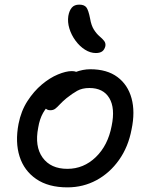

<svg xmlns="http://www.w3.org/2000/svg" viewBox="-20 -797 646 829"><path d="M271 12Q189 12 136.5 -24Q84 -60 64.5 -121.5Q45 -183 60 -262Q71 -318 98.5 -360.5Q126 -403 160.5 -432Q195 -461 230 -475.5Q265 -490 290 -490Q301 -490 308.5 -487Q316 -484 320.5 -477.5Q325 -471 323 -460Q318 -440 307 -423.5Q296 -407 266 -394Q230 -377 205.5 -356.5Q181 -336 166 -309.5Q151 -283 145 -246Q129 -165 164 -116.5Q199 -68 271 -68Q341 -68 393.5 -118.5Q446 -169 462 -253Q478 -330 452 -373.5Q426 -417 366 -417Q335 -417 313.5 -405Q292 -393 267 -373Q249 -358 238 -346Q227 -334 218.5 -327.5Q210 -321 197 -321Q183 -321 175.5 -330.5Q168 -340 172 -361Q176 -384 195.5 -408Q215 -432 243.5 -452.5Q272 -473 305 -485.5Q338 -498 370 -498Q442 -498 487 -464.5Q532 -431 548 -372.5Q564 -314 548 -238Q534 -163 494 -106.5Q454 -50 396.5 -19Q339 12 271 12ZM394 -568Q370 -568 347 -582.5Q324 -597 306 -621.5Q288 -646 279.5 -674Q271 -702 275 -728Q279 -751 290 -764Q301 -777 322 -777Q344 -777 353 -765Q362 -753 369 -717Q374 -687 385.5 -669Q397 -651 409.5 -640.5Q422 -630 429.5 -620.5Q437 -611 435 -598Q431 -582 421 -575Q411 -568 394 -568Z"/></svg>

Font: Shantell Sans
Style: Italic
Weight: 400
Italic angle: -11°
Designer: Stephen Nixon, Anya Danilova, Shantell Martin
Foundry: Arrow Type
Version: Version 1.011;[c5ecc13dd]